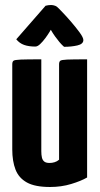

<svg xmlns="http://www.w3.org/2000/svg" viewBox="-20 -737 398 767"><path d="M180 10Q120 10 87.5 -8Q55 -26 42 -59.5Q29 -93 29 -140V-480Q29 -490 33.5 -494Q38 -498 62.5 -499Q87 -500 145 -500V-133Q145 -118 147.5 -107.5Q150 -97 157 -91.5Q164 -86 178 -86Q188 -86 198 -89Q208 -92 216 -99V-480Q216 -490 220.5 -494Q225 -498 248 -499Q271 -500 328 -500V-28Q304 -14 264.5 -2Q225 10 180 10ZM236 -550Q236 -550 230.5 -555Q225 -560 217 -569.5Q209 -579 200 -591.5Q191 -604 183 -618Q183 -618 177 -608Q171 -598 161 -584.5Q151 -571 140.5 -561Q130 -551 121 -551Q95 -551 76.5 -557.5Q58 -564 45 -580L162 -714Q173 -717 184 -717Q192 -717 200 -714Q208 -711 215 -703Q215 -703 230 -687.5Q245 -672 264 -650Q283 -628 298 -607.5Q313 -587 313 -577Q313 -561 289 -555.5Q265 -550 236 -550Z"/></svg>

Font: Yanone Kaffeesatz ExtraLight
Style: Regular
Weight: 200
Designer: Yanone (Cyrillic: Daniel Pouzeot, Huerta Tipografica, and Cyreal)
Foundry: Yanone
Version: Version 2.003